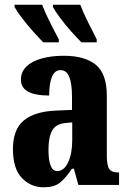

<svg xmlns="http://www.w3.org/2000/svg" viewBox="-20 -786 549 816"><path d="M165 10Q111 10 73 -29.5Q35 -69 35 -153Q35 -235 80.5 -273.5Q126 -312 218 -316L286 -319V-374Q286 -430 274.5 -459Q263 -488 237 -488Q213 -488 201 -460Q189 -432 189 -380Q69 -380 69 -447Q69 -482 93.5 -504.5Q118 -527 159 -538Q200 -549 250 -549Q341 -549 387.5 -510.5Q434 -472 434 -379V-123Q434 -82 444.5 -67.5Q455 -53 483 -53H486V0H313L294 -69H286Q258 -28 234 -9Q210 10 165 10ZM223 -59Q252 -59 269.5 -96Q287 -133 287 -191V-266L257 -263Q217 -259 201.5 -231Q186 -203 186 -149Q186 -106 195 -82.5Q204 -59 223 -59ZM326 -606Q308 -624 282.5 -652.5Q257 -681 235.5 -710Q214 -739 205 -756V-766H321Q334 -732 354 -692Q374 -652 391 -619V-606ZM164 -606Q146 -624 120.5 -652.5Q95 -681 73 -710Q51 -739 42 -756V-766H159Q172 -732 192 -692Q212 -652 230 -619V-606Z"/></svg>

Font: Noto Serif ExtraCondensed ExtraBold
Style: Regular
Weight: 800
Width: 2
Designer: Monotype Design Team
Foundry: Monotype Imaging Inc.
Version: Version 2.013; ttfautohint (v1.8.4.7-5d5b)